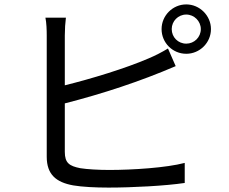

<svg xmlns="http://www.w3.org/2000/svg" viewBox="-20 -830 1040 871"><path d="M192 -669V-119C192 -38 235 -3 312 11C353 18 413 21 472 21C581 21 731 13 818 0V-91C735 -69 582 -59 476 -59C427 -59 375 -62 344 -67C295 -77 274 -90 274 -141V-361C446 -405 614 -460 777 -530L742 -610C714 -593 685 -578 654 -565C550 -520 392 -472 274 -443V-669C274 -697 276 -727 279 -750H186C191 -727 192 -693 192 -669ZM713 -698C713 -636 763 -586 825 -586C886 -586 937 -636 937 -698C937 -759 886 -810 825 -810C763 -810 713 -759 713 -698ZM825 -764C861 -764 891 -734 891 -698C891 -661 861 -632 825 -632C788 -632 759 -661 759 -698C759 -734 788 -764 825 -764Z"/></svg>

Font: Noto Sans KR Regular
Style: Regular
Weight: 400
Designer: Ryoko NISHIZUKA  (kana & ideographs); Paul D. Hunt (Latin, Greek & Cyrillic); Wenlong ZHANG  (bopomofo); Sandoll Communi
Foundry: Adobe Systems Incorporated
Version: Version 1.004;PS 1.004;hotconv 1.0.82;makeotf.lib2.5.63406